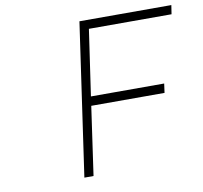

<svg xmlns="http://www.w3.org/2000/svg" viewBox="-78 -783 918 867"><g transform="rotate(-10 381.0 -349.5)"><path d="M240.2 0 340.8 -699.2H762.2L755.9 -658.2H377L333 -356H668.9L663.1 -314H327.1L282.2 0Z"/></g></svg>

Font: Trueno UltraLight
Style: Italic
Weight: 250
Designer: Julieta Ulanovsky
Foundry: Julieta Ulanovsky
Version: Version 3.001b | FøM Fix